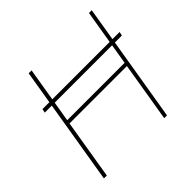

<svg xmlns="http://www.w3.org/2000/svg" viewBox="-177 -912 1095 1095"><g transform="rotate(-45 370.5 -364.0)"><path d="M724.1 -527.3 719.2 -503.9H97.2L102.1 -527.3ZM70.3 0 190.9 -727.5H214.4L157.2 -382.8H620.1L677.2 -727.5H699.7L579.1 0H556.6L616.2 -360.4H153.3L93.8 0Z"/></g></svg>

Font: Inter 16pt Thin
Style: Italic
Weight: 250
Italic angle: -9.3988°
Version: Version 4.001;git-66647c0bb